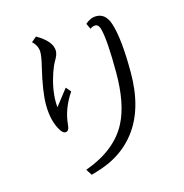

<svg xmlns="http://www.w3.org/2000/svg" viewBox="-121 -898 1033 1076"><g transform="rotate(-15 395.0 -360.0)"><path d="M264.6 -443.4 288.6 -415Q230.5 -329.6 222.7 -238.3Q219.7 -202.1 198.7 -202.1Q184.6 -202.1 170.9 -223.6Q132.8 -283.7 132.8 -379.4Q132.8 -456.1 165 -590.3Q178.7 -646 178.7 -672.9Q178.7 -709.5 147.9 -738.3L177.7 -763.2Q264.6 -712.9 264.6 -657.2Q264.6 -635.3 245.6 -604Q232.4 -582 219.7 -545.4Q189.5 -458 189.5 -379.9Q189.5 -366.2 190.9 -349.1ZM468.8 -758.8Q498.5 -786.1 532.7 -786.1Q587.4 -786.1 608.9 -719.7Q638.7 -627.4 638.7 -431.6Q638.7 -220.2 541 -93.8Q480.5 -15.1 385.7 28.8Q341.3 48.8 278.8 65.9L256.8 30.8Q437 -33.7 505.4 -167Q559.6 -272.5 559.6 -452.1Q559.6 -634.3 542.5 -704.1Q534.7 -737.3 514.2 -737.3Q498 -737.3 483.9 -726.1Z"/></g></svg>

Font: BIZ UDPMincho
Style: Regular
Weight: 400
Designer: TypeBank Co., Ltd.
Foundry: Morisawa Inc.
Version: Version 1.06